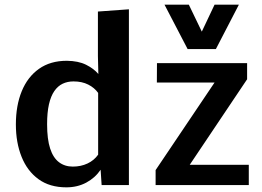

<svg xmlns="http://www.w3.org/2000/svg" viewBox="-20 -802 1134 832"><path d="M267.6 9.8Q195.3 9.8 146.7 -25.6Q98.1 -61 73.5 -122.6Q48.8 -184.1 48.8 -262.7Q48.8 -344.7 74.2 -406.7Q99.6 -468.8 148.9 -503.7Q198.2 -538.6 269.5 -538.6Q319.3 -538.1 352.8 -521.5Q386.2 -504.9 406.2 -481.4L404.3 -559.1V-752L538.6 -761.7V0H420.4L416 -66.4Q392.1 -31.2 353.8 -10.7Q315.4 9.8 267.6 9.8ZM295.4 -80.1Q330.6 -80.1 359.1 -93.5Q387.7 -106.9 405.3 -131.8V-399.4Q389.2 -421.9 362.3 -435.5Q335.4 -449.2 298.3 -449.2Q272.5 -449.2 251.5 -439.2Q230.5 -429.2 215.3 -407.2Q200.2 -385.3 192.1 -349.9Q184.1 -314.5 184.1 -263.7Q184.1 -198.7 197.3 -158.4Q210.4 -118.2 235.6 -99.1Q260.7 -80.1 295.4 -80.1ZM654.3 0V-64.9L909.7 -444.3H659.7L660.2 -528.3H1050.8V-458.5L802.2 -87.9H1058.1V0ZM793 -589.4 692.9 -781.7H798.3L854.5 -665L909.7 -781.7H1015.1L915.5 -589.4Z"/></svg>

Font: Comme SemiBold
Style: Regular
Weight: 600
Version: Version 1.000;gftools[0.9.27]